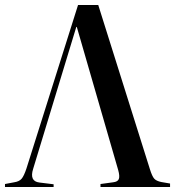

<svg xmlns="http://www.w3.org/2000/svg" viewBox="-22 -750 702 770"><path d="M-2 0V-12L35 -19Q55 -22 64.5 -33Q74 -44 84 -74L291 -730H372L579 -72Q588 -43 596.5 -33.5Q605 -24 625 -20L660 -14V0H381V-12L432 -19Q450 -21 454.5 -32Q459 -43 452 -68L286 -642H284L111 -73Q95 -23 136 -18L193 -11V0Z"/></svg>

Font: Literata 72pt Medium
Style: Regular
Weight: 500
Designer: Latin by Veronika Burian and Jose Scaglione. Greek by Irene Vlachou. Cyrillic by Vera Evstafieva.
Foundry: TypeTogether
Version: Version 3.002